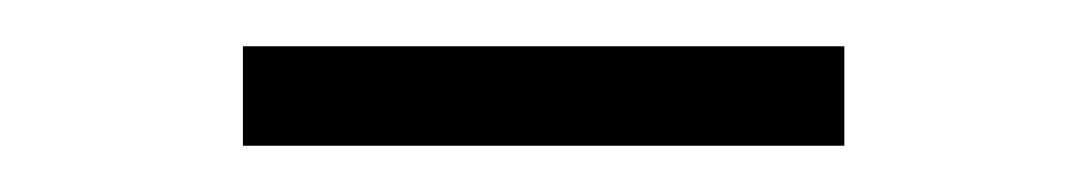

<svg xmlns="http://www.w3.org/2000/svg" viewBox="-20 -727 470 83"><path d="M85 -664V-707H345V-664Z"/></svg>

Font: Source Han Serif JP VF
Style: Regular
Weight: 250
Designer: Ryoko NISHIZUKA 西塚涼子 (kana & ideographs); Frank Grießhammer (Latin, Greek & Cyrillic); Wenlong ZHANG 张文龙 (bopomofo); San
Foundry: Adobe
Version: Version 2.001;hotconv 1.1.0;makeotfexe 2.6.0